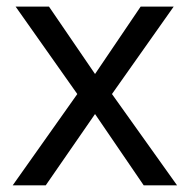

<svg xmlns="http://www.w3.org/2000/svg" viewBox="-20 -556 569 576"><path d="M211.9 -273.9 26.9 -536.1H127L265.1 -334L401.9 -536.1H501L315.9 -273.9L511.2 0H411.1L265.1 -213.9L117.2 0H18.1Z"/></svg>

Font: Noto Sans Southeast Asian
Style: Regular
Weight: 400
Designer: Monotype Design Team
Foundry: Monotype Imaging Inc.
Version: Version 1.06 uh; ttfautohint (v1.4.1)